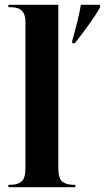

<svg xmlns="http://www.w3.org/2000/svg" viewBox="-20 -780 437 800"><path d="M281 -610Q291 -645 301.5 -687Q312 -729 317 -760H397V-750Q379 -717 348.5 -675Q318 -633 292 -600H281ZM15 0V-10H24Q52 -10 69 -23Q86 -36 86 -80V-687Q86 -715 76.5 -728.5Q67 -742 53 -746Q39 -750 26 -750H15V-760H223V-80Q223 -36 240 -23Q257 -10 285 -10H294V0Z"/></svg>

Font: Noto Serif Display Condensed
Style: Bold
Weight: 700
Width: 3
Designer: Monotype Design Team
Foundry: Monotype Imaging Inc.
Version: Version 2.009